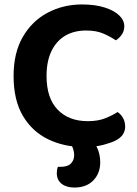

<svg xmlns="http://www.w3.org/2000/svg" viewBox="-20 -644 617 862"><path d="M538 -526Q538 -505 526.5 -488.5Q515 -472 500 -463Q475 -480 443.5 -493.5Q412 -507 367 -507Q312 -507 272.5 -483.5Q233 -460 211 -414.5Q189 -369 189 -303Q189 -203 239 -151.5Q289 -100 374 -100Q419 -100 451 -112.5Q483 -125 508 -141Q523 -131 532.5 -114Q542 -97 542 -75Q542 -57 532 -41Q522 -25 499 -13Q479 -3 443.5 6.5Q408 16 356 16Q268 16 196.5 -18.5Q125 -53 83 -123.5Q41 -194 41 -303Q41 -407 82.5 -478.5Q124 -550 194 -587Q264 -624 348 -624Q407 -624 449.5 -610.5Q492 -597 515 -575Q538 -553 538 -526ZM291 -4 368 -31Q402 -11 416 19Q430 49 430 84Q430 134 399 166Q368 198 314 198Q278 198 256.5 181Q235 164 235 133Q235 117 240 105H251Q284 105 298.5 90Q313 75 313 52Q313 39 308 23.5Q303 8 291 -4Z"/></svg>

Font: BalooTamma2Bold
Style: Bold
Weight: 700
Designer: Divya Kowshik, Shuchita Grover and Ek Type
Foundry: Ek Type
Version: Version 1.700